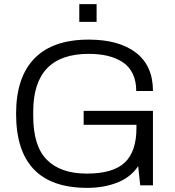

<svg xmlns="http://www.w3.org/2000/svg" viewBox="-20 -888 837 920"><path d="M359.9 -783.2V-868.2H442.9V-783.2ZM397.9 12.2Q57.1 12.2 57.1 -342.8Q57.1 -518.1 145.3 -608.2Q233.4 -698.2 404.8 -698.2Q549.8 -698.2 631.3 -635.7Q712.9 -573.2 712.9 -452.1H632.8Q632.8 -500 615.7 -535.2Q598.6 -570.3 567.1 -590.6Q535.6 -610.8 495.6 -620.4Q455.6 -629.9 404.8 -629.9Q139.2 -629.9 139.2 -353V-332Q139.2 -188 204.8 -122.1Q270.5 -56.2 396 -56.2Q521.5 -56.2 577.6 -108.9Q633.8 -161.6 633.8 -274.9V-290H380.9V-356.9H712.9V0H651.9L642.1 -91.8Q606 -38.1 541.5 -12.9Q477.1 12.2 397.9 12.2Z"/></svg>

Font: Archivo Light
Style: Regular
Weight: 300
Designer: Hector Gatti
Foundry: Omnibus-Type
Version: Version 2.001